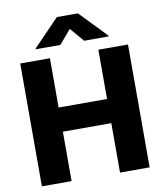

<svg xmlns="http://www.w3.org/2000/svg" viewBox="-101 -1038 949 1119"><g transform="rotate(-10 374.0 -478.5)"><path d="M231 0H55.2V-727.1H231V-435.5H517.6V-727.1H692.9V0H517.6V-292.5H231ZM590.3 -793H445.3L374.5 -875.5L304.2 -793H158.7V-797.4L312.5 -956.5H437L590.3 -797.4Z"/></g></svg>

Font: My Font
Style: Regular
Weight: 500
Designer: Rasmus Andersson
Foundry: rsms
Version: Version 0.001